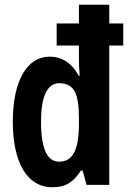

<svg xmlns="http://www.w3.org/2000/svg" viewBox="-20 -780 544 810"><path d="M201 10C257 10 289 -11 321 -60H329L345 0H441V-588H500V-681H441V-760H313V-681H219V-588H313V-555C313 -546 312 -514 316 -460H312C283 -515 240 -541 190 -541C91 -541 34 -434 34 -267C34 -95 94 10 201 10ZM229 -98C184 -98 153 -142 153 -267C153 -369 178 -429 229 -429C295 -429 313 -382 313 -279V-253C312 -145 286 -98 229 -98Z"/></svg>

Font: Noto Sans Malayalam ExtraCondensed
Style: Bold
Weight: 700
Width: 2
Designer: Jelle Bosma - Monotype Design Team
Foundry: Monotype Imaging Inc.
Version: Version 2.104